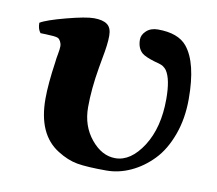

<svg xmlns="http://www.w3.org/2000/svg" viewBox="-58 -511 667 589"><g transform="rotate(10 275.0 -217.0)"><path d="M519 -250C519 -324.9 506 -378.3 480 -410.2C461.8 -432.6 431.5 -443.8 389.2 -443.8C374.5 -443.8 362.6 -439.7 353.5 -431.4C344.4 -423.1 339.8 -413.9 339.8 -403.8C339.8 -385.9 345.2 -372.2 356 -362.8C363.1 -356.9 376.5 -351.1 396 -345.2C396.3 -345.2 398.2 -344.7 401.6 -343.8C405 -342.8 407.4 -342.1 408.7 -341.8C410 -341.5 412.2 -340.7 415.3 -339.6C418.4 -338.5 420.8 -337.3 422.6 -336.2C424.4 -335 426.4 -333.5 428.5 -331.5C430.6 -329.6 432.5 -327.5 434.1 -325.2C445.5 -308.3 451.2 -279.1 451.2 -237.8C451.2 -178.5 438.8 -129.6 414.1 -90.8C389 -51.8 360.4 -32.2 328.1 -32.2C300.1 -32.2 275 -45.8 252.7 -73C230.4 -100.2 219.2 -133.1 219.2 -171.9C219.2 -209.6 223.1 -251.3 231 -296.9C231.9 -303.7 233.8 -314.3 236.6 -328.6C239.3 -342.9 241.5 -355.8 242.9 -367.2C244.4 -378.6 245.1 -389.2 245.1 -398.9C245.1 -415.2 240.6 -426.8 231.4 -433.6C222.3 -440.4 208.5 -443.8 189.9 -443.8C173 -443.8 144.8 -438.6 105.2 -428.2C65.7 -417.8 39.6 -408.7 26.9 -400.9C26.9 -387.9 29.9 -377.6 36.1 -370.1C38.1 -370.1 43.6 -370 52.7 -369.6C61.8 -369.3 69.8 -368.8 76.7 -368.2C83.5 -367.5 88.2 -366.5 90.8 -365.2C94.1 -363.6 96.9 -360.4 99.4 -355.7C101.8 -351 103 -346 103 -340.8C103 -335.3 102.1 -327.3 100.1 -316.9C98.1 -306.5 96.8 -297.9 96.2 -291C89.4 -244.5 85.9 -205.7 85.9 -174.8C85.9 -100.9 108.9 -49.6 154.8 -21C175.9 -7.6 196.6 0.8 216.8 4.4C237.3 8 267.7 9.8 308.1 9.8C333.8 9.8 359 4.1 383.8 -7.3C408.5 -18.7 431.1 -34.9 451.4 -55.9C471.8 -76.9 488.1 -104.3 500.5 -138.2C512.9 -172 519 -209.3 519 -250Z"/></g></svg>

Font: Linux Biolinum G
Style: Bold
Weight: 700
Designer: Philipp H. Poll
Foundry: Philipp H. Poll
Version: Version 1.1.0